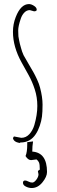

<svg xmlns="http://www.w3.org/2000/svg" viewBox="-20 -693 279 947"><path d="M160.2 93.3 133.3 96.7Q118.2 96.7 106 76.7Q114.3 57.6 114.3 19.5V8.3L143.1 4.4Q139.2 27.3 139.2 54.7Q211.9 59.6 211.9 155.3Q211.9 178.7 189.2 206.5Q166.5 234.4 136.2 234.4Q122.1 234.4 107.7 227.3Q93.3 220.2 93.3 208.7Q93.3 197.3 104 197.3Q110.4 197.3 120.1 202.4Q129.9 207.5 139.2 207.5Q148.4 207.5 159.2 193.4Q169.9 179.2 169.9 166.5L167 152.3Q167 149.4 171.4 146.7Q175.8 144 176.3 143.6Q176.3 117.7 172.4 108.6Q168.5 99.6 160.2 93.3ZM147.9 -637.2 127 -643.1Q111.3 -643.1 99.6 -630.6Q87.9 -618.2 82 -599.6Q69.8 -563.5 69.8 -543Q69.8 -522.5 70.8 -513.7Q71.8 -504.9 74.5 -493.2Q77.1 -481.4 78.1 -476.6Q79.1 -471.7 83.7 -456.3Q88.4 -440.9 88.9 -439L96.2 -420.9Q106 -403.3 121.6 -376.7Q137.2 -350.1 145 -336.4Q152.8 -322.8 163.1 -300.5Q173.3 -278.3 177.7 -260.3Q189.9 -213.9 189.9 -177Q189.9 -140.1 187 -117.9Q184.1 -95.7 176 -72.3Q168 -48.8 156.2 -31.2Q129.4 9.8 81.1 9.8L76.2 12.2Q46.9 6.8 43.9 -12.2L48.8 -20L85 -13.2Q107.9 -13.2 124.5 -31Q141.1 -48.8 149.4 -76.2Q164.1 -127 164.1 -170.2Q164.1 -213.4 151.6 -251.7Q139.2 -290 121.6 -321.8Q104 -353.5 86.4 -385.3Q43.9 -461.9 43.9 -536.1Q43.9 -574.2 57.6 -608.9Q82.5 -672.9 123 -672.9Q134.3 -672.9 147.7 -664.3Q161.1 -655.8 161.1 -645Q161.1 -637.2 147.9 -637.2ZM154.8 -641.1V-640.1H155.8Q155.8 -641.1 154.8 -641.1Z"/></svg>

Font: Amatic SC
Style: Regular
Weight: 400
Version: Version 1.004